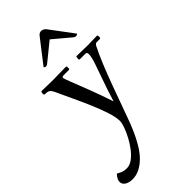

<svg xmlns="http://www.w3.org/2000/svg" viewBox="-355 -757 1134 1134"><g transform="rotate(-45 212.0 -190.0)"><path d="M441 -412Q429 -412 422 -398Q399 -353 374.5 -293Q350 -233 326 -168Q302 -103 280.5 -42.5Q259 18 242 63Q189 200 133 255.5Q77 311 18 311Q-11 311 -29.5 299.5Q-48 288 -48.5 267.5Q-49 247 -25 221Q-25 221 -6 231Q13 241 39 241Q64 241 88.5 223Q113 205 134.5 176.5Q156 148 172.5 116.5Q189 85 198.5 57.5Q208 30 208 15Q208 -17 192 -66.5Q176 -116 151.5 -172.5Q127 -229 101.5 -283Q76 -337 58 -377Q48 -398 38 -404.5Q28 -411 5 -411Q-1 -411 -1 -423Q-1 -428 0.5 -433Q2 -438 5 -438Q33 -438 53 -437Q73 -436 100 -436Q119 -436 146.5 -437Q174 -438 208 -438Q212 -438 213 -434Q214 -430 214 -425Q214 -412 208 -412H163Q150 -412 150 -403Q150 -396 167 -353Q184 -310 210 -242.5Q236 -175 263 -94Q286 -169 307.5 -228.5Q329 -288 343 -330Q357 -372 357 -394Q357 -405 352.5 -408Q348 -411 344 -411H297Q292 -411 292 -422Q292 -427 293.5 -432.5Q295 -438 297 -438Q335 -438 353 -437Q371 -436 393 -436Q411 -436 426 -437Q441 -438 466 -438Q470 -438 471.5 -434Q473 -430 473 -425Q473 -412 466 -412ZM255 -620 144 -530Q135 -522 125 -522Q117 -522 114 -530L228 -677Q239 -691 254 -691Q269 -691 283 -677L393 -530Q393 -530 389.5 -526.5Q386 -523 379 -523Q375 -523 371 -524.5Q367 -526 362 -530Z"/></g></svg>

Font: Sedan
Style: Regular
Weight: 400
Designer: Sebastian Salazar
Foundry: Sebastian Salazar
Version: Version 1.100; ttfautohint (v1.8.4.7-5d5b)